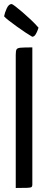

<svg xmlns="http://www.w3.org/2000/svg" viewBox="-35 -936 224 956"><path d="M43.4 0V-662.6Q43.4 -681.6 47 -689.3Q50.6 -697.1 68.1 -698.5Q85.5 -700 126 -700V-16.5Q126 -8.2 122.3 -4.9Q118.5 -1.6 101.5 -0.8Q84.5 0 43.4 0ZM125.4 -753.1Q113 -760.1 91.8 -774.1Q70.7 -788.1 48.6 -804.1Q26.5 -820.1 8.8 -833.8Q-8.8 -847.6 -14.6 -854.7Q-11.4 -872.8 -1.4 -894.3Q8.6 -915.9 23 -915.9Q26.2 -915.9 40.5 -905.1Q54.7 -894.3 75.6 -876.5Q96.4 -858.7 118 -838.4Q139.6 -818 156.8 -798.2Q156.8 -798.2 153 -787.1Q149.2 -776 142.2 -764.5Q135.1 -753.1 125.4 -753.1Z"/></svg>

Font: Yanone Kaffeesatz ExtraLight
Style: Regular
Weight: 200
Designer: Yanone (Cyrillic: Daniel Pouzeot, Huerta Tipografica, and Cyreal)
Foundry: Yanone
Version: Version 2.003